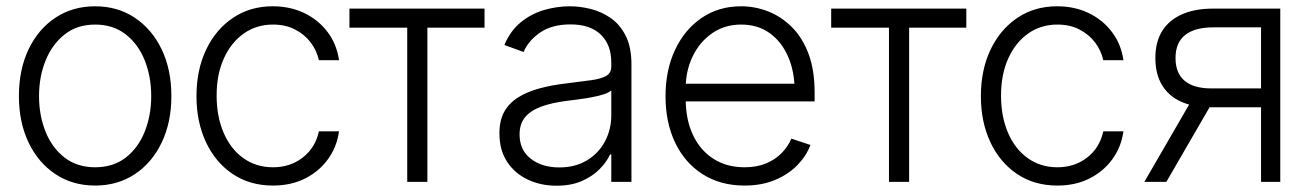

<svg xmlns="http://www.w3.org/2000/svg" viewBox="-20 -573 4122 605"><path d="M279.8 11.7Q209 11.7 154.8 -24.2Q100.6 -60.1 70.1 -123.8Q39.6 -187.5 39.6 -270Q39.6 -354 70.1 -417.7Q100.6 -481.4 154.8 -517.3Q209 -553.2 279.8 -553.2Q350.6 -553.2 404.5 -517.3Q458.5 -481.4 489.3 -417.7Q520 -354 520 -270Q520 -187.5 489.5 -123.8Q459 -60.1 404.8 -24.2Q350.6 11.7 279.8 11.7ZM279.8 -45.9Q336.9 -45.9 376.2 -76.4Q415.5 -106.9 436 -158.2Q456.5 -209.5 456.5 -270Q456.5 -331.5 436 -382.8Q415.5 -434.1 376 -464.8Q336.4 -495.6 279.8 -495.6Q223.1 -495.6 183.8 -464.6Q144.5 -433.6 123.8 -382.6Q103 -331.5 103 -270Q103 -209.5 123.5 -158.2Q144 -106.9 183.6 -76.4Q223.1 -45.9 279.8 -45.9Z M840.3 11.7Q767.1 11.7 712.9 -24.9Q658.7 -61.5 628.9 -125.2Q599.1 -189 599.1 -270Q599.1 -352.5 629.4 -416.3Q659.7 -480 713.9 -516.6Q768.1 -553.2 839.4 -553.2Q894 -553.2 938.5 -532Q982.9 -510.7 1012 -472.4Q1041 -434.1 1048.3 -383.3H984.9Q978 -414.1 958.7 -439.5Q939.5 -464.8 909.4 -480.2Q879.4 -495.6 840.3 -495.6Q788.1 -495.6 748 -467.3Q708 -439 685.3 -388.7Q662.6 -338.4 662.6 -272Q662.6 -206.1 684.6 -154.8Q706.5 -103.5 746.8 -74.7Q787.1 -45.9 840.3 -45.9Q894.5 -45.9 934.1 -76.7Q973.6 -107.4 984.9 -159.2H1048.3Q1041.5 -109.9 1013.4 -71.3Q985.4 -32.7 941.2 -10.5Q897 11.7 840.3 11.7Z M1081.1 -485.8V-545.9H1506.8V-485.8H1326.7V0H1263.2V-485.8Z M1733.4 12.2Q1684.1 12.2 1643.1 -7.1Q1602.1 -26.4 1577.9 -63.2Q1553.7 -100.1 1553.7 -152.8Q1553.7 -193.4 1568.8 -220.7Q1584 -248 1612.3 -265.9Q1640.6 -283.7 1679 -294.2Q1717.3 -304.7 1763.7 -310.1Q1809.6 -315.9 1841.3 -320.1Q1873 -324.2 1889.6 -333.5Q1906.2 -342.8 1906.2 -363.3V-376Q1906.2 -432.1 1873 -464.1Q1839.8 -496.1 1777.8 -496.1Q1718.8 -496.1 1681.6 -470.2Q1644.5 -444.3 1629.9 -409.2L1569.3 -431.2Q1587.9 -475.6 1620.6 -502.4Q1653.3 -529.3 1693.8 -541.3Q1734.4 -553.2 1775.9 -553.2Q1807.1 -553.2 1840.8 -544.9Q1874.5 -536.6 1903.8 -516.6Q1933.1 -496.6 1951.4 -460.7Q1969.7 -424.8 1969.7 -370.1V0H1906.2V-86.4H1902.3Q1891.6 -62.5 1869.1 -39.8Q1846.7 -17.1 1813 -2.4Q1779.3 12.2 1733.4 12.2ZM1742.2 -45.4Q1792.5 -45.4 1829.3 -67.6Q1866.2 -89.8 1886.2 -127.4Q1906.2 -165 1906.2 -209.5V-288.1Q1898.9 -281.2 1882.6 -275.9Q1866.2 -270.5 1845 -266.6Q1823.7 -262.7 1802 -259.8Q1780.3 -256.8 1763.7 -254.9Q1717.8 -249 1684.8 -236.8Q1651.9 -224.6 1634.5 -203.6Q1617.2 -182.6 1617.2 -149.4Q1617.2 -100.1 1652.6 -72.8Q1688 -45.4 1742.2 -45.4Z M2326.2 11.7Q2250 11.7 2193.8 -24.2Q2137.7 -60.1 2107.4 -123.5Q2077.1 -187 2077.1 -269.5Q2077.1 -352.1 2107.2 -416Q2137.2 -480 2190.9 -516.6Q2244.6 -553.2 2315.4 -553.2Q2359.4 -553.2 2400.9 -536.9Q2442.4 -520.5 2475.6 -487.3Q2508.8 -454.1 2527.8 -403.1Q2546.9 -352.1 2546.9 -281.7V-253.4H2120.6V-309.1H2512.7L2483.9 -287.6Q2483.9 -347.2 2463.6 -394Q2443.4 -440.9 2405.8 -468.3Q2368.2 -495.6 2315.4 -495.6Q2263.2 -495.6 2223.6 -468Q2184.1 -440.4 2162.4 -394.8Q2140.6 -349.1 2140.6 -294.9V-262.2Q2140.6 -196.8 2163.3 -148.2Q2186 -99.6 2227.8 -72.8Q2269.5 -45.9 2326.2 -45.9Q2364.7 -45.9 2394 -58.1Q2423.3 -70.3 2443.4 -91.1Q2463.4 -111.8 2473.6 -136.2L2533.7 -116.2Q2521 -82 2492.9 -53Q2464.8 -23.9 2422.6 -6.1Q2380.4 11.7 2326.2 11.7Z M2599.1 -485.8V-545.9H3024.9V-485.8H2844.7V0H2781.2V-485.8Z M3312 11.7Q3238.8 11.7 3184.6 -24.9Q3130.4 -61.5 3100.6 -125.2Q3070.8 -189 3070.8 -270Q3070.8 -352.5 3101.1 -416.3Q3131.3 -480 3185.5 -516.6Q3239.7 -553.2 3311 -553.2Q3365.7 -553.2 3410.2 -532Q3454.6 -510.7 3483.6 -472.4Q3512.7 -434.1 3520 -383.3H3456.5Q3449.7 -414.1 3430.4 -439.5Q3411.1 -464.8 3381.1 -480.2Q3351.1 -495.6 3312 -495.6Q3259.8 -495.6 3219.7 -467.3Q3179.7 -439 3157 -388.7Q3134.3 -338.4 3134.3 -272Q3134.3 -206.1 3156.2 -154.8Q3178.2 -103.5 3218.5 -74.7Q3258.8 -45.9 3312 -45.9Q3366.2 -45.9 3405.8 -76.7Q3445.3 -107.4 3456.5 -159.2H3520Q3513.2 -109.9 3485.1 -71.3Q3457 -32.7 3412.8 -10.5Q3368.7 11.7 3312 11.7Z M3953.6 0V-486.8H3803.2Q3744.6 -486.8 3714.4 -462.6Q3684.1 -438.5 3684.1 -390.1Q3684.1 -342.8 3712.6 -318.6Q3741.2 -294.4 3796.9 -294.4H3971.2V-234.9H3796.9Q3740.2 -234.9 3700.9 -252.9Q3661.6 -271 3641.1 -305.7Q3620.6 -340.3 3620.6 -390.1Q3620.6 -440.4 3641.8 -474.9Q3663.1 -509.3 3703.9 -527.6Q3744.6 -545.9 3803.2 -545.9H4014.2V0ZM3585.9 0 3743.2 -271.5H3812.5L3655.3 0Z"/></svg>

Font: Inter Tight Light
Style: Regular
Weight: 300
Designer: Rasmus Andersson
Foundry: rsms
Version: Version 3.004